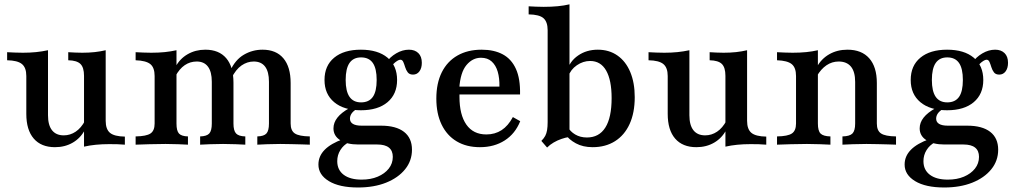

<svg xmlns="http://www.w3.org/2000/svg" viewBox="-20 -651 4577 864"><path d="M227.4 11.3Q165.3 11.3 131.9 -27.4Q98.4 -66.1 98.4 -138.7V-308.9Q98.4 -346.8 78.6 -362.9Q58.9 -379 12.1 -379.8V-416.1Q28.2 -415.3 46 -414.5Q63.7 -413.7 83.1 -413.7Q114.5 -413.7 142.3 -416.5Q170.2 -419.4 196 -425V-132.3Q196 -87.9 214.1 -64.9Q232.3 -41.9 266.9 -41.9Q296 -41.9 320.6 -58.5Q345.2 -75 362.9 -108.1L362.1 -66.9Q342.7 -29.8 307.7 -9.3Q272.6 11.3 227.4 11.3ZM358.1 8.9V-309.7Q358.1 -347.6 341.9 -363.3Q325.8 -379 287.1 -379.8V-416.1Q301.6 -415.3 317.3 -414.5Q333.1 -413.7 350 -413.7Q379.8 -413.7 406 -416.5Q432.3 -419.4 455.6 -425V-107.3Q455.6 -69.4 475 -53.2Q494.4 -37.1 541.9 -36.3V0Q525 -1.6 507.7 -2Q490.3 -2.4 471 -2.4Q439.5 -2.4 411.3 0.4Q383.1 3.2 358.1 8.9Z M1137.9 0V-37.1Q1167.7 -37.9 1179 -50.4Q1190.3 -62.9 1190.3 -95.2V-283.1Q1190.3 -328.2 1173 -351.2Q1155.6 -374.2 1121.8 -374.2Q1092.7 -374.2 1066.9 -356.5Q1041.1 -338.7 1021 -298.4L1015.3 -331.5Q1038.7 -382.3 1077.4 -404.8Q1116.1 -427.4 1161.3 -427.4Q1222.6 -427.4 1255.2 -388.7Q1287.9 -350 1287.9 -277.4V-95.2Q1287.9 -62.9 1306.9 -50.4Q1325.8 -37.9 1374.2 -37.1V0Q1361.3 -0.8 1339.1 -1.2Q1316.9 -1.6 1291.1 -2.4Q1265.3 -3.2 1241.1 -3.2Q1210.5 -3.2 1181.5 -2Q1152.4 -0.8 1137.9 0ZM590.3 0V-37.1Q638.7 -37.9 657.3 -50.4Q675.8 -62.9 675.8 -95.2V-308.9Q675.8 -346.8 656.5 -362.5Q637.1 -378.2 590.3 -379.8V-416.1Q607.3 -415.3 625 -414.5Q642.7 -413.7 660.5 -413.7Q693.5 -413.7 721.4 -416.5Q749.2 -419.4 774.2 -425V-95.2Q774.2 -62.1 785.5 -50Q796.8 -37.9 825.8 -37.1V0Q809.7 -0.8 782.3 -2Q754.8 -3.2 725 -3.2Q689.5 -3.2 651.6 -2Q613.7 -0.8 590.3 0ZM880.6 0V-37.1Q910.5 -37.9 921.8 -50.4Q933.1 -62.9 933.1 -95.2V-283.1Q933.1 -328.2 915.7 -351.2Q898.4 -374.2 865.3 -374.2Q835.5 -374.2 811.3 -357.7Q787.1 -341.1 769.4 -308.1V-349.2Q788.7 -386.3 824.2 -406.9Q859.7 -427.4 904 -427.4Q965.3 -427.4 998 -389.1Q1030.6 -350.8 1030.6 -279V-95.2Q1030.6 -62.9 1042.3 -50.4Q1054 -37.9 1083.9 -37.1V0Q1070.2 -0.8 1041.1 -2Q1012.1 -3.2 983.9 -3.2Q954 -3.2 924.6 -2Q895.2 -0.8 880.6 0Z M1591.1 192.7Q1507.3 192.7 1460.1 164.1Q1412.9 135.5 1412.9 89.5Q1412.9 51.6 1441.1 23Q1469.4 -5.6 1524.2 -25L1549.2 -10.5Q1525.8 1.6 1511.7 24.2Q1497.6 46.8 1497.6 74.2Q1497.6 113.7 1526.6 135.5Q1555.6 157.3 1607.3 157.3Q1648.4 157.3 1679.8 144Q1711.3 130.6 1729.4 107.7Q1747.6 84.7 1747.6 54.8Q1747.6 27.4 1730.2 13.3Q1712.9 -0.8 1677.4 -0.8H1591.9Q1541.1 -0.8 1510.9 -20.2Q1480.6 -39.5 1480.6 -73.4Q1480.6 -99.2 1498.4 -121.8Q1516.1 -144.4 1552.4 -164.5L1583.9 -159.7Q1568.5 -150 1561.7 -139.5Q1554.8 -129 1554.8 -116.9Q1554.8 -101.6 1568.1 -93.5Q1581.5 -85.5 1607.3 -85.5H1694.4Q1762.1 -85.5 1798 -57.7Q1833.9 -29.8 1833.9 22.6Q1833.9 72.6 1802.8 110.9Q1771.8 149.2 1717.3 171Q1662.9 192.7 1591.1 192.7ZM1604 -154.8Q1527.4 -154.8 1483.9 -191.1Q1440.3 -227.4 1440.3 -291.1Q1440.3 -355.6 1483.9 -391.5Q1527.4 -427.4 1604 -427.4Q1680.6 -427.4 1723.8 -391.5Q1766.9 -355.6 1766.9 -291.1Q1766.9 -227.4 1723.8 -191.1Q1680.6 -154.8 1604 -154.8ZM1604.8 -190.3Q1640.3 -190.3 1657.7 -214.9Q1675 -239.5 1675 -291.1Q1675 -342.7 1657.7 -367.7Q1640.3 -392.7 1604.8 -392.7Q1570.2 -392.7 1552.8 -367.7Q1535.5 -342.7 1535.5 -291.1Q1535.5 -240.3 1552.8 -215.3Q1570.2 -190.3 1604.8 -190.3ZM1838.7 -315.3Q1822.6 -315.3 1814.9 -325.4Q1807.3 -335.5 1803.2 -348.8Q1799.2 -362.1 1794.8 -372.2Q1790.3 -382.3 1781.5 -382.3Q1775.8 -382.3 1767.3 -377Q1758.9 -371.8 1750 -362.9Q1741.1 -354 1733.1 -341.9L1716.9 -368.5Q1734.7 -394.4 1762.9 -410.9Q1791.1 -427.4 1820.2 -427.4Q1846.8 -427.4 1862.5 -412.1Q1878.2 -396.8 1878.2 -368.5Q1878.2 -344.4 1867.3 -329.8Q1856.5 -315.3 1838.7 -315.3Z M2139.5 11.3Q2079 11.3 2035.1 -14.9Q1991.1 -41.1 1967.3 -90.3Q1943.5 -139.5 1943.5 -207.3Q1943.5 -276.6 1968.1 -325.8Q1992.7 -375 2038.7 -401.2Q2084.7 -427.4 2147.6 -427.4Q2203.2 -427.4 2242.3 -406.5Q2281.5 -385.5 2301.6 -341.1Q2321.8 -296.8 2320.2 -225.8H2012.1L2010.5 -261.3H2227.4Q2228.2 -299.2 2219.8 -328.2Q2211.3 -357.3 2192.7 -374.2Q2174.2 -391.1 2144.4 -391.1Q2106.5 -391.1 2079 -358.1Q2051.6 -325 2046.8 -254L2048.4 -250.8Q2047.6 -243.5 2047.6 -234.7Q2047.6 -225.8 2047.6 -215.3Q2047.6 -134.7 2078.6 -90.3Q2109.7 -46 2168.5 -46Q2207.3 -46 2237.1 -65.3Q2266.9 -84.7 2287.9 -124.2L2321 -105.6Q2298.4 -49.2 2251.2 -19Q2204 11.3 2139.5 11.3Z M2646.8 11.3Q2603.2 11.3 2571.4 -6Q2539.5 -23.4 2524.2 -46.8L2534.7 -80.6Q2545.2 -59.7 2568.1 -46Q2591.1 -32.3 2621 -32.3Q2675.8 -32.3 2704 -77Q2732.3 -121.8 2732.3 -209.7Q2732.3 -290.3 2707.7 -333.5Q2683.1 -376.6 2635.5 -376.6Q2604 -376.6 2575.8 -357.3Q2547.6 -337.9 2537.1 -306.5L2531.5 -331.5Q2543.5 -375 2581.5 -401.2Q2619.4 -427.4 2670.2 -427.4Q2721 -427.4 2758.5 -401.2Q2796 -375 2816.1 -327Q2836.3 -279 2836.3 -213.7Q2836.3 -143.5 2813.3 -93.1Q2790.3 -42.7 2747.6 -15.7Q2704.8 11.3 2646.8 11.3ZM2441.9 12.9 2416.1 -16.9Q2427.4 -28.2 2433.5 -39.5Q2439.5 -50.8 2441.9 -65.7Q2444.4 -80.6 2444.4 -101.6V-515.3Q2444.4 -552.4 2425.8 -569Q2407.3 -585.5 2358.9 -586.3V-622.6Q2374.2 -621.8 2391.9 -621Q2409.7 -620.2 2426.6 -620.2Q2461.3 -620.2 2489.9 -623Q2518.5 -625.8 2542.7 -631.5V-34.7Q2525 -32.3 2506.5 -25.8Q2487.9 -19.4 2471.4 -9.7Q2454.8 0 2441.9 12.9Z M3113.7 11.3Q3051.6 11.3 3018.1 -27.4Q2984.7 -66.1 2984.7 -138.7V-308.9Q2984.7 -346.8 2964.9 -362.9Q2945.2 -379 2898.4 -379.8V-416.1Q2914.5 -415.3 2932.3 -414.5Q2950 -413.7 2969.4 -413.7Q3000.8 -413.7 3028.6 -416.5Q3056.5 -419.4 3082.3 -425V-132.3Q3082.3 -87.9 3100.4 -64.9Q3118.5 -41.9 3153.2 -41.9Q3182.3 -41.9 3206.9 -58.5Q3231.5 -75 3249.2 -108.1L3248.4 -66.9Q3229 -29.8 3194 -9.3Q3158.9 11.3 3113.7 11.3ZM3244.4 8.9V-309.7Q3244.4 -347.6 3228.2 -363.3Q3212.1 -379 3173.4 -379.8V-416.1Q3187.9 -415.3 3203.6 -414.5Q3219.4 -413.7 3236.3 -413.7Q3266.1 -413.7 3292.3 -416.5Q3318.5 -419.4 3341.9 -425V-107.3Q3341.9 -69.4 3361.3 -53.2Q3380.6 -37.1 3428.2 -36.3V0Q3411.3 -1.6 3394 -2Q3376.6 -2.4 3357.3 -2.4Q3325.8 -2.4 3297.6 0.4Q3269.4 3.2 3244.4 8.9Z M3771 0V-37.1Q3804 -37.9 3816.1 -50.4Q3828.2 -62.9 3828.2 -95.2V-282.3Q3828.2 -328.2 3809.3 -351.2Q3790.3 -374.2 3754 -374.2Q3724.2 -374.2 3699.2 -357.3Q3674.2 -340.3 3655.6 -308.1V-349.2Q3675.8 -386.3 3711.7 -406.9Q3747.6 -427.4 3793.5 -427.4Q3857.3 -427.4 3891.5 -388.7Q3925.8 -350 3925.8 -277.4V-95.2Q3925.8 -62.9 3944.8 -50.4Q3963.7 -37.9 4012.1 -37.1V0Q3999.2 -0.8 3977 -1.2Q3954.8 -1.6 3929 -2.4Q3903.2 -3.2 3879 -3.2Q3847.6 -3.2 3816.9 -2Q3786.3 -0.8 3771 0ZM3476.6 0V-37.1Q3525 -37.9 3543.5 -50.4Q3562.1 -62.9 3562.1 -95.2V-308.9Q3562.1 -346.8 3542.7 -362.5Q3523.4 -378.2 3476.6 -379.8V-416.1Q3493.5 -415.3 3511.3 -414.5Q3529 -413.7 3546.8 -413.7Q3579.8 -413.7 3608.1 -416.5Q3636.3 -419.4 3660.5 -425V-95.2Q3660.5 -62.1 3672.6 -50Q3684.7 -37.9 3716.9 -37.1V0Q3699.2 -0.8 3670.6 -2Q3641.9 -3.2 3611.3 -3.2Q3575.8 -3.2 3537.9 -2Q3500 -0.8 3476.6 0Z M4229 192.7Q4145.2 192.7 4098 164.1Q4050.8 135.5 4050.8 89.5Q4050.8 51.6 4079 23Q4107.3 -5.6 4162.1 -25L4187.1 -10.5Q4163.7 1.6 4149.6 24.2Q4135.5 46.8 4135.5 74.2Q4135.5 113.7 4164.5 135.5Q4193.5 157.3 4245.2 157.3Q4286.3 157.3 4317.7 144Q4349.2 130.6 4367.3 107.7Q4385.5 84.7 4385.5 54.8Q4385.5 27.4 4368.1 13.3Q4350.8 -0.8 4315.3 -0.8H4229.8Q4179 -0.8 4148.8 -20.2Q4118.5 -39.5 4118.5 -73.4Q4118.5 -99.2 4136.3 -121.8Q4154 -144.4 4190.3 -164.5L4221.8 -159.7Q4206.5 -150 4199.6 -139.5Q4192.7 -129 4192.7 -116.9Q4192.7 -101.6 4206 -93.5Q4219.4 -85.5 4245.2 -85.5H4332.3Q4400 -85.5 4435.9 -57.7Q4471.8 -29.8 4471.8 22.6Q4471.8 72.6 4440.7 110.9Q4409.7 149.2 4355.2 171Q4300.8 192.7 4229 192.7ZM4241.9 -154.8Q4165.3 -154.8 4121.8 -191.1Q4078.2 -227.4 4078.2 -291.1Q4078.2 -355.6 4121.8 -391.5Q4165.3 -427.4 4241.9 -427.4Q4318.5 -427.4 4361.7 -391.5Q4404.8 -355.6 4404.8 -291.1Q4404.8 -227.4 4361.7 -191.1Q4318.5 -154.8 4241.9 -154.8ZM4242.7 -190.3Q4278.2 -190.3 4295.6 -214.9Q4312.9 -239.5 4312.9 -291.1Q4312.9 -342.7 4295.6 -367.7Q4278.2 -392.7 4242.7 -392.7Q4208.1 -392.7 4190.7 -367.7Q4173.4 -342.7 4173.4 -291.1Q4173.4 -240.3 4190.7 -215.3Q4208.1 -190.3 4242.7 -190.3ZM4476.6 -315.3Q4460.5 -315.3 4452.8 -325.4Q4445.2 -335.5 4441.1 -348.8Q4437.1 -362.1 4432.7 -372.2Q4428.2 -382.3 4419.4 -382.3Q4413.7 -382.3 4405.2 -377Q4396.8 -371.8 4387.9 -362.9Q4379 -354 4371 -341.9L4354.8 -368.5Q4372.6 -394.4 4400.8 -410.9Q4429 -427.4 4458.1 -427.4Q4484.7 -427.4 4500.4 -412.1Q4516.1 -396.8 4516.1 -368.5Q4516.1 -344.4 4505.2 -329.8Q4494.4 -315.3 4476.6 -315.3Z"/></svg>

Font: Playfair 9pt SemiBold
Style: Regular
Weight: 600
Designer: Claus Eggers Sørensen
Foundry: Claus Eggers Sørensen
Version: Version 2.001;gftools[0.9.30]